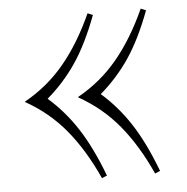

<svg xmlns="http://www.w3.org/2000/svg" viewBox="-44 -623 613 630"><g transform="rotate(-5 262.0 -308.5)"><path d="M284 -573Q249 -480 208.5 -420Q168 -360 112 -312Q166 -265 207 -202Q248 -139 284 -44L267 -37Q224 -132 169 -198.5Q114 -265 37 -308V-309Q114 -352 169 -418.5Q224 -485 267 -580ZM459 -573Q424 -480 383.5 -420Q343 -360 287 -312Q341 -265 382 -202Q423 -139 459 -44L442 -37Q399 -132 344 -198.5Q289 -265 212 -308V-309Q289 -352 344 -418.5Q399 -485 442 -580Z"/></g></svg>

Font: Playfair Display SC
Style: Regular
Weight: 400
Designer: Claus Eggers Sørensen
Foundry: Claus Eggers Sørensen
Version: Version 1.200; ttfautohint (v1.6)